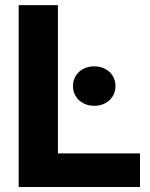

<svg xmlns="http://www.w3.org/2000/svg" viewBox="-20 -748 598 768"><path d="M54.7 -727.5H211.7V-134.4H540V0H54.7ZM271.9 -403.9Q271.9 -426.2 282.8 -444.2Q293.8 -462.2 313.2 -472.4Q332.7 -482.6 356.9 -482.6Q381.2 -482.6 400.6 -472.4Q420.1 -462.2 431.1 -444.2Q442 -426.2 442 -403.9Q442 -381.5 431.1 -363.4Q420.1 -345.2 400.6 -335Q381.2 -324.8 356.9 -324.8Q332.7 -324.8 313.2 -335Q293.8 -345.2 282.8 -363.4Q271.9 -381.5 271.9 -403.9Z"/></svg>

Font: Intratopia Thin
Style: Regular
Weight: 100
Designer: Rasmus Andersson
Foundry: rsms
Version: Version 3.000;Glyphs 3.2.3 (3260)